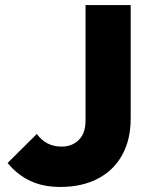

<svg xmlns="http://www.w3.org/2000/svg" viewBox="-20 -729 590 761"><path d="M10 -83 126 -198Q162 -148 224 -148Q266 -148 292.5 -174.5Q319 -201 319 -251V-709H498V-259Q498 -176 464.5 -115Q431 -54 368 -21Q305 12 219 12Q151 12 100 -12Q49 -36 10 -83Z"/></svg>

Font: Outfit Extra Bold
Style: Regular
Weight: 800
Designer: Rodrigo Fuenzalida
Foundry: fragTYPE
Version: Version 1.000